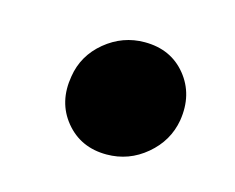

<svg xmlns="http://www.w3.org/2000/svg" viewBox="-43 -493 363 297"><g transform="rotate(15 138.0 -344.5)"><path d="M145.5 -252.9Q104 -252.9 79.3 -283Q54.7 -313 62 -355.5Q67.4 -390.1 95.2 -413.1Q123 -436 158.2 -436Q200.2 -436 224.6 -406Q249 -376 242.2 -333.5Q236.3 -299.3 208.7 -276.1Q181.2 -252.9 145.5 -252.9Z"/></g></svg>

Font: Inter 28pt ExtraBold
Style: Italic
Weight: 800
Italic angle: -9.3988°
Designer: Rasmus Andersson
Foundry: rsms
Version: Version 4.001;git-66647c0bb